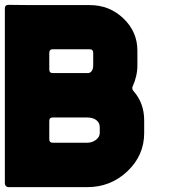

<svg xmlns="http://www.w3.org/2000/svg" viewBox="-20 -771 712 791"><path d="M197 -470H339H346Q364 -476 364 -502V-553Q364 -568 350 -568H197Q183 -568 183 -553V-485Q183 -470 197 -470ZM183 -273V-197Q183 -183 197 -183H339Q360 -183 375.5 -195Q391 -207 391 -223V-247Q391 -265 377 -276Q363 -287 339 -287H197Q183 -287 183 -273ZM339 0H15Q9 0 4.5 -4.5Q0 -9 0 -15V-736Q0 -751 15 -751L108 -750H350Q431 -750 488.5 -695Q546 -640 546 -563V-502Q546 -457 526 -414Q523 -405 529 -397Q574 -347 574 -275V-223Q574 -131 505 -65.5Q436 0 339 0Z"/></svg>

Font: Punc
Style: Bold
Weight: 400
Designer: The Kinetic
Foundry: The Kinetic
Version: Version 1.000;PS 001.001;hotconv 1.0.56